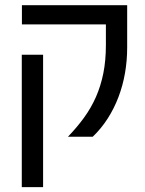

<svg xmlns="http://www.w3.org/2000/svg" viewBox="-20 -539 570 757"><path d="M149.9 -323.2V198.7H65.9V-323.2ZM481.4 -518.6V-351.6Q481.4 -300.3 472.9 -251.2Q464.4 -202.1 447.3 -157Q430.2 -111.8 404.8 -72Q379.4 -32.2 345.7 0H248Q283.7 -37.1 311.5 -75.4Q339.4 -113.8 358.4 -157Q377.4 -200.2 387.5 -250.5Q397.5 -300.8 397.5 -361.3V-442.9H66.4V-518.6Z"/></svg>

Font: Arian AMU
Style: Regular
Weight: 400
Designer: Ruben Hakobyan (Tarumian)
Foundry: Ruben Hakobyan (Tarumian)
Version: Version 4.003